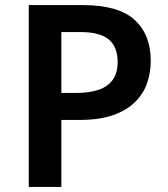

<svg xmlns="http://www.w3.org/2000/svg" viewBox="-20 -734 659 754"><path d="M306 -714Q445 -714 508.5 -656Q572 -598 572 -496Q572 -450 558 -408.5Q544 -367 511 -334Q478 -301 424.5 -282Q371 -263 292 -263H221V0H93V-714ZM298 -608H221V-369H279Q331 -369 367.5 -381.5Q404 -394 423 -421Q442 -448 442 -491Q442 -550 407 -579Q372 -608 298 -608Z"/></svg>

Font: Noto Sans Thai SemiBold
Style: Regular
Weight: 600
Version: Version 2.001